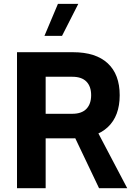

<svg xmlns="http://www.w3.org/2000/svg" viewBox="-20 -988 692 1008"><path d="M284.2 -967.8 213.4 -799.8H305.7L391.1 -967.8ZM468.3 -341.3H337.4L500 0H647.9ZM219.7 0V-261.7H363.3Q482.9 -261.7 545.7 -320.3Q608.4 -378.9 608.4 -488Q608.4 -597.2 545.7 -655.5Q482.9 -713.9 363.3 -713.9H69.3V0ZM219.7 -585H359.4Q408.9 -585 433.7 -559.6Q458.5 -534.2 458.5 -488.3Q458.5 -442.4 433.7 -416.5Q408.9 -390.6 359.4 -390.6H219.7Z"/></svg>

Font: Estedad-FD-VF Thin
Style: Regular
Weight: 100
Designer: Amin Abedi
Version: Version 5.0